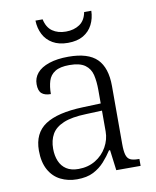

<svg xmlns="http://www.w3.org/2000/svg" viewBox="-83 -796 709 870"><g transform="rotate(-10 271.0 -360.5)"><path d="M201 10Q160 10 126 -7Q92 -24 72.5 -59.5Q53 -95 53 -148Q53 -228 109.5 -265.5Q166 -303 283 -307L366 -310V-372Q366 -411 359 -441Q352 -471 328 -488.5Q304 -506 256 -506Q213 -506 190 -491.5Q167 -477 159 -451Q151 -425 151 -391Q123 -391 109 -403.5Q95 -416 95 -446Q95 -475 113.5 -497Q132 -519 169 -531.5Q206 -544 258 -544Q349 -544 389.5 -503.5Q430 -463 430 -379V-112Q430 -80 435 -62.5Q440 -45 453 -38.5Q466 -32 491 -32H495V0H383L371 -94H366Q350 -69 328.5 -45Q307 -21 277 -5.5Q247 10 201 10ZM216 -35Q260 -35 294 -55.5Q328 -76 347 -110Q366 -144 366 -181V-277L292 -274Q226 -272 188 -256Q150 -240 134 -212Q118 -184 118 -145Q118 -113 128.5 -88Q139 -63 160.5 -49Q182 -35 216 -35ZM268 -606Q227 -606 198.5 -622.5Q170 -639 155.5 -667.5Q141 -696 140 -731H173Q181 -693 206 -675.5Q231 -658 268 -658Q305 -658 331 -675.5Q357 -693 364 -731H397Q396 -696 381.5 -667.5Q367 -639 339 -622.5Q311 -606 268 -606Z"/></g></svg>

Font: Noto Serif Kannada Light
Style: Regular
Weight: 300
Version: Version 2.003